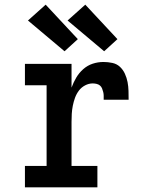

<svg xmlns="http://www.w3.org/2000/svg" viewBox="-20 -804 640 824"><path d="M87 0V-92H180V-438H87V-530H287V-428Q295 -450 307 -470.5Q319 -491 337 -507Q355 -523 377.5 -530.5Q400 -538 424 -538Q443 -538 462 -534Q481 -530 494.5 -517.5Q508 -505 516 -487.5Q524 -470 527.5 -451.5Q531 -433 531.5 -414Q532 -395 532 -376H425Q425 -385 425 -393Q425 -401 423 -409Q421 -417 418 -424.5Q415 -432 409 -437Q403 -442 394.5 -444Q386 -446 378 -446Q361 -446 345 -437.5Q329 -429 318.5 -415Q308 -401 302 -384.5Q296 -368 292.5 -350.5Q289 -333 288 -315.5Q287 -298 287 -281V-92H398V0ZM427 -584 270 -716 346 -784 484 -636ZM257 -584 100 -716 176 -784 314 -636Z"/></svg>

Font: Iosevka Curly Slab SmBdEx
Style: Regular
Weight: 600
Width: 7
Monospace: yes
Designer: Belleve Invis
Foundry: Belleve Invis
Version: Version 11.1.0; ttfautohint (v1.8.3)